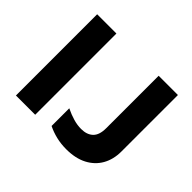

<svg xmlns="http://www.w3.org/2000/svg" viewBox="-155 -928 1170 1170"><g transform="rotate(45 430.0 -342.5)"><path d="M82.4 0V-700H248.4V0ZM530.6 15Q484.9 15 443.8 5.1Q402.6 -4.8 367.4 -22.4V-174.8Q405.9 -156.2 440.2 -146.4Q474.5 -136.5 507.6 -136.5Q557.1 -136.5 584.8 -163.1Q612.4 -189.6 612.4 -247.5V-700H778.4V-213.2Q778.4 -145.2 749.3 -93.9Q720.2 -42.6 664.9 -13.8Q609.6 15 530.6 15Z"/></g></svg>

Font: Geologica-Sharp
Style: Regular
Weight: 100
Designer: Sindre Bremnes, Frode Helland
Foundry: Monokrom Skriftforlag AS
Version: Version 1.010;gftools[0.9.28]